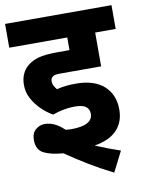

<svg xmlns="http://www.w3.org/2000/svg" viewBox="-84 -682 657 867"><g transform="rotate(-10 244.0 -248.5)"><path d="M244 -200Q220 -200 193.5 -195Q167 -190 143 -181Q116 -196 91.5 -220Q67 -244 51.5 -273Q36 -302 36 -335Q36 -363 45.5 -384.5Q55 -406 72 -420Q93 -438 123.5 -446.5Q154 -455 213 -455H266V-513H0V-622H488V-513H394V-358H208Q192 -358 184.5 -356.5Q177 -355 172 -351Q162 -345 162 -330Q162 -319 167 -309.5Q172 -300 180 -291Q217 -301 267 -301Q352 -301 396.5 -260.5Q441 -220 441 -152Q441 -95 406.5 -58.5Q372 -22 303 -11Q359 13 416 32L369 125Q311 96 257.5 63.5Q204 31 158 -1Q102 -5 69.5 -21.5Q37 -38 37 -83Q37 -114 55.5 -130Q74 -146 97 -146Q143 -146 186 -104Q199 -102 212 -102Q311 -102 311 -156Q311 -176 296 -188Q281 -200 244 -200Z"/></g></svg>

Font: Noto Sans Devanagari UI SemiCondensed
Style: Bold
Weight: 700
Width: 4
Designer: Jelle Bosma - Monotype Design Team
Foundry: Monotype Imaging Inc.
Version: Version 2.004; ttfautohint (v1.8.4.7-5d5b)